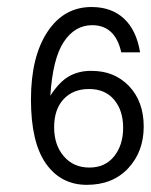

<svg xmlns="http://www.w3.org/2000/svg" viewBox="-20 -513 426 542"><path d="M327.6 -152.3Q327.6 -201.2 302.2 -231.4Q276.9 -261.7 231.4 -261.7Q186 -261.7 159.4 -232.9Q132.8 -204.1 132.8 -153.8Q132.8 -103.5 160.2 -71.8Q187.5 -40 232.2 -40Q276.9 -40 302.2 -71.8Q327.6 -103.5 327.6 -152.3ZM322.3 -365.2Q305.2 -441.9 240.2 -441.9Q191.4 -441.9 160.2 -395Q128.9 -348.1 122.1 -242.7Q147.5 -282.2 174.8 -297.6Q202.1 -313 236.8 -313Q271.5 -313 297.4 -302.2Q323.2 -291.5 343.8 -270.5Q385.7 -226.6 385.7 -155.8Q385.7 -85 342 -38.1Q298.3 8.8 225.1 8.8Q151.9 8.8 109.6 -51.3Q67.4 -111.3 67.4 -231.9Q67.4 -352.5 113.8 -422.9Q160.2 -493.2 238.3 -493.2Q294.9 -493.2 330.1 -460.4Q365.2 -427.7 375.5 -365.2Z"/></svg>

Font: RIT Meera New
Style: Regular
Weight: 400
Designer: Hussain K H
Foundry: RIT
Version: 1.6.2